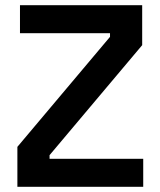

<svg xmlns="http://www.w3.org/2000/svg" viewBox="-20 -720 616 740"><path d="M47 0V-154L404 -578V-592H57V-700H528V-546L171 -122V-108H532V0Z"/></svg>

Font: Space Grotesk SemiBold
Style: Regular
Weight: 600
Designer: Florian Karsten
Foundry: Florian Karsten
Version: Version 2.000